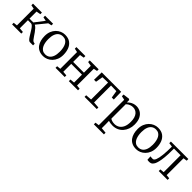

<svg xmlns="http://www.w3.org/2000/svg" viewBox="303 -1973 3618 3618"><g transform="rotate(45 2112.0 -164.0)"><path d="M40 0V-43L118 -51V-497L42 -512V-555H280V-512L195 -497V-309H297L440 -497L363.5 -512V-555H577.5V-512L507.5 -497L346 -299Q373.5 -285 399 -257.5Q424.5 -230 447.8 -196.8Q471 -163.5 491.8 -132Q512.5 -100.5 530.2 -78.8Q548 -57 562.5 -53L599 -43V0H514.5Q496 0 476.8 -19.2Q457.5 -38.5 437.5 -69Q417.5 -99.5 397.5 -133.5Q377.5 -167.5 357 -198Q336.5 -228.5 316.2 -247.8Q296 -267 276 -267H195V-51L285 -43V0Z M627 -281Q627 -349.5 648.8 -403Q670.5 -456.5 707.5 -493.8Q744.5 -531 790.2 -550.5Q836 -570 884 -570Q973.5 -570 1027.8 -529.8Q1082 -489.5 1106.5 -423Q1131 -356.5 1131 -278Q1131 -210 1109.2 -156.2Q1087.5 -102.5 1050.5 -65.2Q1013.5 -28 967.8 -8.5Q922 11 874 11Q807 11 759.8 -12.2Q712.5 -35.5 683.2 -76Q654 -116.5 640.5 -169.2Q627 -222 627 -281ZM879 -41Q929.5 -41 965.5 -67Q1001.5 -93 1020.8 -144.5Q1040 -196 1040 -272Q1040 -321.5 1031.2 -366Q1022.5 -410.5 1003.8 -444.8Q985 -479 954.5 -498.5Q924 -518 880 -518Q829 -518 792.8 -492Q756.5 -466 737.2 -414.8Q718 -363.5 718 -287Q718 -237 727 -192.5Q736 -148 755 -113.8Q774 -79.5 804.8 -60.2Q835.5 -41 879 -41Z M1197.5 0V-43L1274 -51V-497L1199.5 -512V-555H1438.5V-512L1353.5 -497V-314H1640.5V-497L1554.5 -512V-555H1792V-512L1720 -497V-51L1796.5 -43V0H1552V-43L1640.5 -51V-262H1353.5V-51L1442 -43V0Z M1971 0V-43L2093.5 -52V-504L1947.5 -500L1922.5 -354H1869.5L1873.5 -555H2391.5L2396.5 -354H2342.5L2318.5 -500L2172.5 -504V-52L2296.5 -43V0Z M2461 242V198L2538 188V-489L2460 -506V-551L2588 -567H2590L2608 -551V-490Q2625.5 -508 2651.8 -526.5Q2678 -545 2712.5 -557.5Q2747 -570 2789 -570Q2844.5 -570 2894.8 -542Q2945 -514 2976.5 -454Q3008 -394 3008 -298Q3008 -233.5 2988 -177.5Q2968 -121.5 2931 -79Q2894 -36.5 2842 -12.8Q2790 11 2726 11Q2699 11 2667.8 6.8Q2636.5 2.5 2616 -5L2618 80V188L2729 198V242ZM2730 -36Q2783.5 -36 2826.8 -62.5Q2870 -89 2895.5 -143.8Q2921 -198.5 2921 -284Q2921 -343.5 2908 -386.2Q2895 -429 2872 -456.2Q2849 -483.5 2819.2 -496.2Q2789.5 -509 2756 -509Q2724.5 -509 2697.5 -499.8Q2670.5 -490.5 2650 -477Q2629.5 -463.5 2618 -451V-70Q2625.5 -58 2657.2 -47Q2689 -36 2730 -36Z M3106 -281Q3106 -349.5 3127.8 -403Q3149.5 -456.5 3186.5 -493.8Q3223.5 -531 3269.2 -550.5Q3315 -570 3363 -570Q3452.5 -570 3506.8 -529.8Q3561 -489.5 3585.5 -423Q3610 -356.5 3610 -278Q3610 -210 3588.2 -156.2Q3566.5 -102.5 3529.5 -65.2Q3492.5 -28 3446.8 -8.5Q3401 11 3353 11Q3286 11 3238.8 -12.2Q3191.5 -35.5 3162.2 -76Q3133 -116.5 3119.5 -169.2Q3106 -222 3106 -281ZM3358 -41Q3408.5 -41 3444.5 -67Q3480.5 -93 3499.8 -144.5Q3519 -196 3519 -272Q3519 -321.5 3510.2 -366Q3501.5 -410.5 3482.8 -444.8Q3464 -479 3433.5 -498.5Q3403 -518 3359 -518Q3308 -518 3271.8 -492Q3235.5 -466 3216.2 -414.8Q3197 -363.5 3197 -287Q3197 -237 3206 -192.5Q3215 -148 3234 -113.8Q3253 -79.5 3283.8 -60.2Q3314.5 -41 3358 -41Z M3692 6Q3676.5 6 3664.8 4Q3653 2 3647 0L3642 -86Q3652.5 -84 3668.2 -82.5Q3684 -81 3705.5 -81Q3737 -81 3757.2 -130.5Q3777.5 -180 3787.5 -273.8Q3797.5 -367.5 3798 -501L3717 -512V-555H4182V-511L4108 -500V-51L4184 -43V0H3947.5V-43L4028.5 -51V-502H3851.5V-453Q3851.5 -340.5 3843.5 -264Q3835.5 -187.5 3823.8 -139.8Q3812 -92 3800 -66Q3786 -36 3762.8 -15Q3739.5 6 3692 6Z"/></g></svg>

Font: Merriweather Light
Style: Regular
Weight: 300
Designer: Eben Sorkin
Foundry: Eben Sorkin
Version: Version 2.100